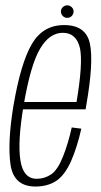

<svg xmlns="http://www.w3.org/2000/svg" viewBox="-20 -696 380 720"><path d="M113 3.5 118 -25.5Q67 -25.5 56.5 -95Q45.5 -164.5 68.5 -300.5Q95 -455.5 131 -514.5Q166 -573 215.5 -573Q266.5 -573 280 -515Q291.5 -458.5 267 -313.5H64.5L60 -286H301Q302.5 -294 303.5 -301Q332 -463.5 317 -533Q302 -602 220.5 -602Q141 -602 99.5 -531Q58 -460.5 30.5 -300Q7.5 -160.5 19.5 -78Q32 3.5 113 3.5ZM118 -25.5 113 3.5Q157.5 3.5 190 -17Q222 -38 246 -90.5Q269 -143 285 -213.5L249 -218Q236 -159 216.5 -109.5Q197 -60 172.5 -42.5Q147 -25.5 118 -25.5ZM232 -629Q242.5 -629 249.2 -636.2Q256 -643.5 256 -653Q256 -662.5 248.8 -669.2Q241.5 -676 232.5 -676Q222.5 -676 215.5 -669.2Q208.5 -662.5 208.5 -653Q208.5 -643 215.5 -636Q222.5 -629 232 -629Z"/></svg>

Font: Anybody Condensed ExtraLight
Style: Italic
Weight: 250
Width: 3
Italic angle: -10°
Version: Version 1.113;gftools[0.9.25]